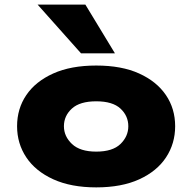

<svg xmlns="http://www.w3.org/2000/svg" viewBox="-20 -801 833 832"><path d="M397 11Q288 11 211 -24Q134 -59 94 -119Q54 -179 54 -254Q54 -330 94 -389Q134 -448 210.5 -482.5Q287 -517 397 -517Q507 -517 583 -482.5Q659 -448 699 -389Q739 -330 739 -254Q739 -179 699.5 -119Q660 -59 583.5 -24Q507 11 397 11ZM397 -144Q468 -144 502 -177Q536 -210 536 -254Q536 -299 502 -330.5Q468 -362 397 -362Q326 -362 291.5 -330.5Q257 -299 257 -254Q257 -210 292 -177Q327 -144 397 -144ZM331 -570 143 -781H350L478 -570Z"/></svg>

Font: Nunito Sans 7pt Expanded Black
Style: Regular
Weight: 900
Width: 7
Designer: Vernon Adams
Foundry: Vernon Adams
Version: Version 3.101;gftools[0.9.27]